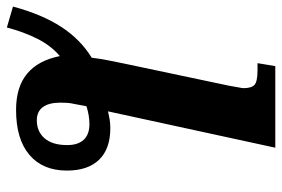

<svg xmlns="http://www.w3.org/2000/svg" viewBox="-156 -646 837 570"><g transform="rotate(90 263.0 -361.5)"><path d="M-2 19Q21 -66.9 58.1 -124Q95.2 -181.2 149.9 -214.8Q152.8 -239.3 157.2 -261.5Q161.6 -283.7 167 -310.1L232.9 -622.1Q234.9 -634.8 237.5 -648.2Q240.2 -661.6 240.2 -665Q240.2 -689 230.5 -698Q220.7 -707 187 -707H166L174.8 -759.8H417L309.1 -263.2Q321.8 -266.1 333.5 -268.1Q345.2 -270 358.9 -270Q420.4 -270 452.6 -236.8Q484.9 -203.6 484.9 -141.1Q484.9 -69.3 438.2 -29.8Q391.6 9.8 305.2 9.8Q236.3 9.8 197 -23.2Q157.7 -56.2 145 -120.1Q114.3 -94.2 94 -54.2Q73.7 -14.2 60.1 37.1ZM287.1 -163.1Q284.7 -153.3 283.9 -142.6Q283.2 -131.8 283.2 -122.1Q283.2 -87.9 296.4 -69.8Q309.6 -51.8 335.9 -51.8Q369.1 -51.8 389.2 -75Q409.2 -98.1 409.2 -142.1Q409.2 -174.3 393.3 -191.2Q377.4 -208 347.2 -208Q333.5 -208 319.8 -205.6Q306.2 -203.1 293.9 -199.2Z"/></g></svg>

Font: Droid Serif
Style: Bold Italic
Weight: 700
Italic angle: -12°
Designer: Monotype Design team
Foundry: Monotype Imaging Inc.
Version: Version 1.03